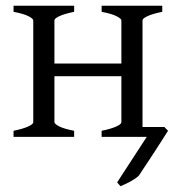

<svg xmlns="http://www.w3.org/2000/svg" viewBox="-20 -474 616 665"><path d="M26.9 0V-21Q60.1 -27.8 77.6 -35.9Q95.2 -43.9 95.2 -50.8V-403.3Q95.2 -409.2 78.9 -417.7Q62.5 -426.3 26.9 -433.1V-454.1H236.8V-433.1Q203.6 -426.3 186 -418.2Q168.5 -410.2 168.5 -403.3V-253.9H400.4V-403.3Q400.4 -409.2 384 -417.7Q367.7 -426.3 332 -433.1V-454.1H542V-433.1Q508.8 -426.3 491.2 -418.2Q473.6 -410.2 473.6 -403.3V-34.2H549.3L562 -21Q559.6 -17.6 552.7 -6.6Q545.9 4.4 536.1 19.5Q526.4 34.7 515.1 52Q503.9 69.3 493.4 85.2Q482.9 101.1 474.1 114.3Q465.3 127.4 460.9 134.3Q455.1 140.1 446.8 145.5Q438.5 150.9 429.7 155.8Q420.9 160.6 412.4 164.3Q403.8 168 397.5 170.9Q394 167.5 391.8 164.8Q389.6 162.1 385.7 157.7L488.3 0H332V-21Q365.2 -27.8 382.8 -35.9Q400.4 -43.9 400.4 -50.8V-210H168.5V-50.8Q168.5 -44.9 184.8 -36.4Q201.2 -27.8 236.8 -21V0Z"/></svg>

Font: Noto Serif Devanagari
Style: Regular
Weight: 400
Designer: Monotype Design Team
Foundry: Monotype Imaging Inc.
Version: Version 1.01